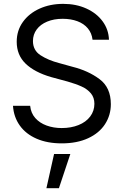

<svg xmlns="http://www.w3.org/2000/svg" viewBox="-20 -737 647 1004"><path d="M307.6 -638.7Q261.7 -638.7 226.6 -624Q191.4 -609.4 171.9 -583Q152.3 -556.6 152.3 -522.5Q152.3 -473.6 192.4 -447.8Q232.4 -421.9 289.1 -407.2L359.4 -387.7Q441.4 -367.2 500.5 -323.2Q559.6 -279.3 559.6 -192.4Q559.6 -134.8 529.3 -87.9Q499 -41 440.9 -14.2Q382.8 12.7 302.7 12.7Q227.5 12.7 171.4 -11.7Q115.2 -36.1 83.5 -80.6Q51.8 -125 47.9 -183.6H137.7Q141.6 -145.5 164.6 -119.6Q187.5 -93.8 223.6 -80.6Q259.8 -67.4 302.7 -67.4Q351.6 -67.4 390.6 -83Q429.7 -98.6 451.7 -127.9Q473.6 -157.2 473.6 -194.3Q473.6 -226.6 455.6 -248.5Q437.5 -270.5 407.7 -284.2Q377.9 -297.9 334 -310.5L247.1 -334Q160.2 -359.4 113.8 -404.3Q67.4 -449.2 67.4 -518.6Q67.4 -577.1 99.6 -622.1Q131.8 -667 187 -691.9Q242.2 -716.8 310.5 -716.8Q377.9 -716.8 431.6 -692.4Q485.4 -668 516.6 -625.5Q547.9 -583 549.8 -529.3H463.9Q460 -563.5 439.5 -588.4Q418.9 -613.3 384.8 -626Q350.6 -638.7 307.6 -638.7ZM262.7 68.4H347.7L288.1 247.1H222.7Z"/></svg>

Font: Pretendard GOV Variable
Style: Regular
Weight: 400
Designer: Base glyphs from Inter by Rasmus Andersson; Hangul glyphs from Noto Sans CJK(Source Han Sans) by Jang Soo-young and Kang
Foundry: Kil Hyung-jin
Version: Version 1.307;Glyphs 3.2 (3192)